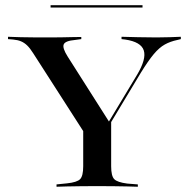

<svg xmlns="http://www.w3.org/2000/svg" viewBox="-20 -711 717 731"><path d="M329.8 -160.5 106.5 -508.1Q94.4 -527.4 83.5 -537.9Q72.6 -548.4 60.1 -553.6Q47.6 -558.9 29.8 -560.5L10.5 -562.1V-571Q29.8 -570.2 58.5 -569.4Q87.1 -568.5 122.6 -568.5H125H129.8Q154 -568.5 176.6 -568.5Q199.2 -568.5 219.8 -569Q240.3 -569.4 257.7 -569.8Q275 -570.2 289.5 -570.2V-562.1L266.1 -558.9Q228.2 -555.6 222.6 -541.9Q216.9 -528.2 237.9 -495.2L398.4 -242.7L385.5 -233.1L501.6 -425.8Q537.9 -486.3 527.4 -519Q516.9 -551.6 456.5 -560.5L442.7 -562.1V-571Q473.4 -570.2 505.6 -569.4Q537.9 -568.5 575.8 -568.5Q605.6 -568.5 627 -569.4Q648.4 -570.2 668.5 -571V-562.1L655.6 -558.9Q628.2 -553.2 607.3 -541.5Q586.3 -529.8 565.3 -504.8Q544.4 -479.8 516.1 -433.9L351.6 -160.5ZM341.9 -2.4Q312.1 -2.4 285.1 -2Q258.1 -1.6 235.5 -1.2Q212.9 -0.8 195.2 0V-8.9L234.7 -12.9Q273.4 -16.9 285.1 -29Q296.8 -41.1 296.8 -78.2V-250.8L362.1 -188.7L403.2 -254V-78.2Q403.2 -41.1 414.9 -29Q426.6 -16.9 464.5 -12.1L504.8 -8.9V0Q487.1 -0.8 464.5 -1.2Q441.9 -1.6 415.3 -2Q388.7 -2.4 357.3 -2.4H350ZM172.6 -682.3V-691.1H522.6V-682.3Z"/></svg>

Font: Playfair 144pt SemiExpanded SemiBold
Style: Regular
Weight: 600
Width: 6
Designer: Claus Eggers Sørensen
Foundry: Claus Eggers Sørensen
Version: Version 2.203